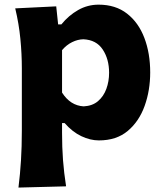

<svg xmlns="http://www.w3.org/2000/svg" viewBox="-20 -597 713 837"><path d="M60.5 220.7Q67.9 161.1 71.5 101.8Q75.2 42.5 75.2 -26.9V-298.3Q75.2 -362.3 68.8 -427.7Q62.5 -493.2 46.4 -560.5L225.1 -569.3L233.4 -490.7H247.6Q279.3 -529.8 320.6 -553.2Q361.8 -576.7 409.7 -576.7Q483.9 -576.7 533.9 -537.6Q584 -498.5 609.4 -431.6Q634.8 -364.7 634.8 -281.2Q634.8 -203.1 610.6 -135.5Q586.4 -67.9 537.1 -26.4Q487.8 15.1 411.1 15.1Q373.5 15.1 334.5 -3.4Q295.4 -22 261.7 -60.5H250.5V-17.6Q250.5 44.9 254.6 100.3Q258.8 155.8 268.1 215.3ZM344.7 -133.3Q382.8 -135.3 407.2 -156Q431.6 -176.8 443.6 -209.5Q455.6 -242.2 455.6 -279.8Q455.6 -339.4 427.7 -381.3Q399.9 -423.3 343.3 -425.8Q318.8 -425.3 294.4 -413.3Q270 -401.4 250.5 -378.4V-193.4Q286.6 -136.7 344.7 -133.3Z"/></svg>

Font: Pinar DS4-Bold
Style: Regular
Weight: 700
Designer: Amin Abedi
Version: Version 2.000